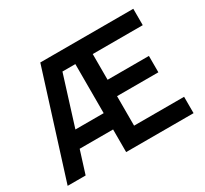

<svg xmlns="http://www.w3.org/2000/svg" viewBox="-144 -934 1227 1147"><g transform="rotate(-30 469.0 -360.0)"><path d="M144 0H20L247 -720H888.5V-607H543.5V-429.5H828.5V-316.5H543.5V-113H888.5V0H423.5V-156H193ZM228.5 -268.5H423.5V-607H334.5Z"/></g></svg>

Font: Vortex Mix
Style: Bold
Weight: 700
Designer: Mikhail Sharanda
Foundry: Mikhail Sharanda
Version: Version 4.504;Glyphs 3.1.2 (3151)